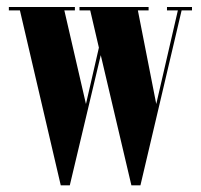

<svg xmlns="http://www.w3.org/2000/svg" viewBox="-20 -544 590 564"><path d="M158.5 0.5 38.5 -513.5H6V-523.5H200V-513.5H169L232.5 -238.5L270.5 -404L245 -513.5H213.5V-523.5H416.5V-513.5H385L439 -238.5L502.5 -513.5H470.5V-523.5H544V-513.5H513.5L392.5 0.5H366L276 -382L185 0.5Z"/></svg>

Font: Imbue 100pt ExtraBold
Style: Regular
Weight: 800
Designer: Tyler Finck
Foundry: Etcetera Type Company
Version: Version 1.102; ttfautohint (v1.8.3)